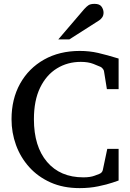

<svg xmlns="http://www.w3.org/2000/svg" viewBox="-20 -948 667 984"><path d="M587.9 -22.9Q585.4 -22 556.9 -12.2Q528.3 -2.4 483.9 6.8Q439.5 16.1 388.2 16.1Q304.2 16.1 239.3 -12.9Q174.3 -42 129.6 -91.8Q85 -141.6 62 -204.8Q39.1 -268.1 39.1 -336.9Q39.1 -440.4 83 -519.3Q127 -598.1 205.8 -642.6Q284.7 -687 389.2 -687Q438 -687 482.7 -676.8Q527.3 -666.5 587.9 -647.9V-491.2H527.8L513.2 -582Q512.7 -588.9 506.6 -595.9Q500.5 -603 496.1 -605Q484.9 -610.4 458.3 -620.6Q431.6 -630.9 394 -630.9Q326.2 -630.9 271.7 -597.4Q217.3 -564 185.5 -498.5Q153.8 -433.1 153.8 -336.9Q153.8 -197.3 221.2 -118.2Q288.6 -39.1 407.2 -39.1Q442.4 -39.1 464.4 -47.4Q486.3 -55.7 487.8 -56.2Q503.4 -62 506.8 -76.2L529.8 -185.1H587.9ZM510.7 -883.3Q510.7 -869.6 504.4 -859.9Q498 -850.1 487.8 -843.3L335.4 -746.1H278.8L411.6 -901.4Q422.9 -914.1 433.3 -921.1Q443.8 -928.2 464.8 -928.2Q490.7 -928.2 500.7 -913.6Q510.7 -898.9 510.7 -883.3Z"/></svg>

Font: Charis
Style: Regular
Weight: 400
Designer: Walt Agee, Miriam Martin, Annie Olsen, Victor Gaultney, Lorna Priest, Alan Ward, Bob Hallissy, Martin Hosken, Sharon Cor
Foundry: SIL Global
Version: Version 7.000